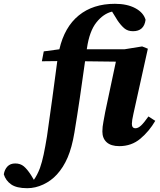

<svg xmlns="http://www.w3.org/2000/svg" viewBox="-180 -753 840 1009"><path d="M-37 236Q-93 236 -121.5 216Q-150 196 -160 163Q-156 138 -141 122Q-126 106 -100 106Q-73 106 -55 121Q-37 136 -17 167L-2 192Q16 167 30 130Q41 99 49.5 58.5Q58 18 67 -37Q81 -134 94.5 -233.5Q108 -333 121 -432L40 -431L50 -483L132 -494Q159 -611 234 -672Q309 -733 424 -733Q488 -733 531 -710Q574 -687 585 -649Q577 -589 519 -589Q491 -589 473 -604.5Q455 -620 438 -645L409 -692Q363 -681 326.5 -635Q290 -589 277 -500L276 -494H474L567 -509L597 -497L521 -154Q513 -119 513 -102Q513 -79 532 -79Q546 -79 561.5 -93.5Q577 -108 600 -141L636 -118Q604 -63 557.5 -24Q511 15 447 15Q403 15 380.5 -5.5Q358 -26 358 -62Q358 -86 363.5 -113.5Q369 -141 373 -165L429 -429L267 -431Q254 -337 240 -241.5Q226 -146 211 -56Q198 22 175.5 74.5Q153 127 119 164Q89 197 47.5 216.5Q6 236 -37 236Z"/></svg>

Font: Source Serif 4 SmText
Style: Bold Italic
Weight: 700
Italic angle: -12°
Designer: Frank Grießhammer
Foundry: Adobe
Version: Version 4.005;hotconv 1.1.0;makeotfexe 2.6.0